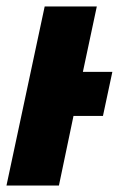

<svg xmlns="http://www.w3.org/2000/svg" viewBox="-33 -573 367 593"><path d="M-13 0H149L194 -215H285L314 -351H223L266 -553H105Z"/></svg>

Font: Noto Sans UI Condensed Black
Style: Italic
Weight: 900
Width: 3
Italic angle: -192°
Designer: Monotype Design Team
Foundry: Monotype Imaging Inc.
Version: Version 1.901